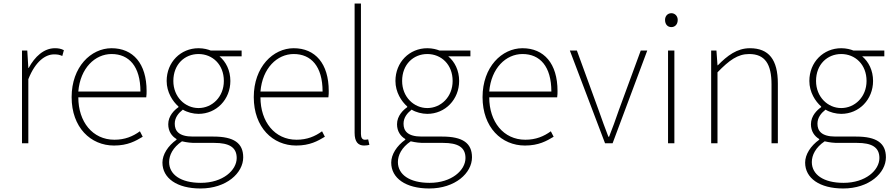

<svg xmlns="http://www.w3.org/2000/svg" viewBox="-20 -814 5066 1091"><path d="M105 0H141V-364C182 -468 240 -505 287 -505C308 -505 317 -503 334 -496L343 -529C325 -538 310 -540 292 -540C229 -540 178 -492 143 -428H141L135 -527H105Z M628 13C706 13 751 -13 791 -37L775 -68C735 -39 690 -20 630 -20C506 -20 425 -122 425 -261H811C813 -275 813 -286 813 -297C813 -453 736 -540 614 -540C497 -540 387 -434 387 -262C387 -90 495 13 628 13ZM425 -294C436 -427 520 -507 614 -507C713 -507 778 -437 778 -294Z M1119 257C1267 257 1362 169 1362 80C1362 -1 1309 -38 1193 -38H1076C995 -38 973 -71 973 -111C973 -147 995 -172 1019 -191C1043 -176 1078 -167 1108 -167C1210 -167 1289 -249 1289 -354C1289 -414 1264 -463 1227 -494H1353V-527H1177C1162 -533 1138 -540 1108 -540C1007 -540 927 -461 927 -354C927 -290 961 -238 994 -209V-205C971 -189 936 -156 936 -108C936 -68 956 -40 983 -24V-20C934 15 903 64 903 110C903 198 985 257 1119 257ZM1108 -200C1032 -200 965 -263 965 -354C965 -449 1030 -507 1108 -507C1187 -507 1252 -448 1252 -354C1252 -263 1185 -200 1108 -200ZM1121 225C1006 225 941 177 941 107C941 68 962 24 1014 -11C1043 -4 1071 -2 1078 -2H1198C1281 -2 1325 22 1325 84C1325 153 1247 225 1121 225Z M1663 13C1741 13 1786 -13 1826 -37L1810 -68C1770 -39 1725 -20 1665 -20C1541 -20 1460 -122 1460 -261H1846C1848 -275 1848 -286 1848 -297C1848 -453 1771 -540 1649 -540C1532 -540 1422 -434 1422 -262C1422 -90 1530 13 1663 13ZM1460 -294C1471 -427 1555 -507 1649 -507C1748 -507 1813 -437 1813 -294Z M2049 13C2064 13 2070 11 2079 9L2072 -22C2061 -20 2057 -20 2053 -20C2039 -20 2031 -31 2031 -53V-794H1995V-59C1995 -8 2015 13 2049 13Z M2419 257C2567 257 2662 169 2662 80C2662 -1 2609 -38 2493 -38H2376C2295 -38 2273 -71 2273 -111C2273 -147 2295 -172 2319 -191C2343 -176 2378 -167 2408 -167C2510 -167 2589 -249 2589 -354C2589 -414 2564 -463 2527 -494H2653V-527H2477C2462 -533 2438 -540 2408 -540C2307 -540 2227 -461 2227 -354C2227 -290 2261 -238 2294 -209V-205C2271 -189 2236 -156 2236 -108C2236 -68 2256 -40 2283 -24V-20C2234 15 2203 64 2203 110C2203 198 2285 257 2419 257ZM2408 -200C2332 -200 2265 -263 2265 -354C2265 -449 2330 -507 2408 -507C2487 -507 2552 -448 2552 -354C2552 -263 2485 -200 2408 -200ZM2421 225C2306 225 2241 177 2241 107C2241 68 2262 24 2314 -11C2343 -4 2371 -2 2378 -2H2498C2581 -2 2625 22 2625 84C2625 153 2547 225 2421 225Z M2963 13C3041 13 3086 -13 3126 -37L3110 -68C3070 -39 3025 -20 2965 -20C2841 -20 2760 -122 2760 -261H3146C3148 -275 3148 -286 3148 -297C3148 -453 3071 -540 2949 -540C2832 -540 2722 -434 2722 -262C2722 -90 2830 13 2963 13ZM2760 -294C2771 -427 2855 -507 2949 -507C3048 -507 3113 -437 3113 -294Z M3418 0H3461L3658 -527H3621L3496 -187C3479 -136 3459 -83 3441 -37H3437C3419 -83 3400 -136 3382 -187L3258 -527H3218Z M3776 0H3812V-527H3776ZM3795 -660C3815 -660 3831 -675 3831 -701C3831 -723 3815 -739 3795 -739C3774 -739 3759 -723 3759 -701C3759 -675 3774 -660 3795 -660Z M4021 0H4057V-403C4124 -472 4172 -507 4237 -507C4327 -507 4364 -450 4364 -334V0H4400V-339C4400 -475 4349 -540 4241 -540C4168 -540 4113 -498 4059 -443H4057L4051 -527H4021Z M4771 257C4919 257 5014 169 5014 80C5014 -1 4961 -38 4845 -38H4728C4647 -38 4625 -71 4625 -111C4625 -147 4647 -172 4671 -191C4695 -176 4730 -167 4760 -167C4862 -167 4941 -249 4941 -354C4941 -414 4916 -463 4879 -494H5005V-527H4829C4814 -533 4790 -540 4760 -540C4659 -540 4579 -461 4579 -354C4579 -290 4613 -238 4646 -209V-205C4623 -189 4588 -156 4588 -108C4588 -68 4608 -40 4635 -24V-20C4586 15 4555 64 4555 110C4555 198 4637 257 4771 257ZM4760 -200C4684 -200 4617 -263 4617 -354C4617 -449 4682 -507 4760 -507C4839 -507 4904 -448 4904 -354C4904 -263 4837 -200 4760 -200ZM4773 225C4658 225 4593 177 4593 107C4593 68 4614 24 4666 -11C4695 -4 4723 -2 4730 -2H4850C4933 -2 4977 22 4977 84C4977 153 4899 225 4773 225Z"/></svg>

Font: Source Han Sans JP ExtraLight
Style: Regular
Weight: 250
Designer: Ryoko NISHIZUKA 西塚涼子 (kana, bopomofo & ideographs); Paul D. Hunt (Latin, Greek & Cyrillic); Sandoll Communications 산돌커뮤니
Foundry: Adobe
Version: Version 2.001;hotconv 1.0.107;makeotfexe 2.5.65593